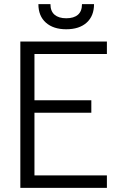

<svg xmlns="http://www.w3.org/2000/svg" viewBox="-20 -905 569 925"><path d="M78 0V-705H495V-645H129L146 -662V-42L129 -60H495V0ZM120 -362V-422H420V-362ZM299 -764Q237 -764 201 -796Q165 -828 165 -885H223Q223 -851 243 -834Q263 -817 299 -817Q336 -817 355.5 -834Q375 -851 375 -885H433Q433 -828 397.5 -796Q362 -764 299 -764Z"/></svg>

Font: TikTok Sans 24pt Light
Style: Regular
Weight: 300
Version: Version 4.000